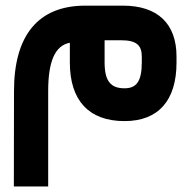

<svg xmlns="http://www.w3.org/2000/svg" viewBox="-20 -421 677 683"><path d="M410.2 -277.8C464.8 -277.8 484.4 -260.7 484.4 -219.7V-199.2C484.4 -131.3 465.3 -106.9 422.9 -106.9C374 -106.9 352.1 -132.3 352.1 -199.2V-277.8ZM151.4 -97.2C151.4 -202.1 175.3 -258.8 228.5 -269V-198.2C228.5 -63.5 296.4 9.8 422.9 9.8C543.9 9.8 607.9 -64 607.9 -198.7V-220.2C607.9 -337.4 540 -400.9 417.5 -400.9H283.2C115.7 -400.9 29.8 -294.9 29.8 -97.2L29.3 222.7V242.2H48.8H131.8H151.4V222.7Z"/></svg>

Font: Shabnam
Style: Bold
Weight: 700
Foundry: DejaVu fonts team - Redesigned by Saber Rastikerdar - Based on Vazir font
Version: Version 5.0.1